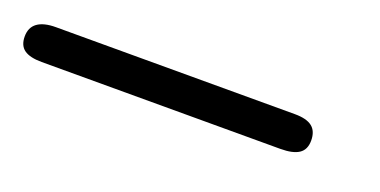

<svg xmlns="http://www.w3.org/2000/svg" viewBox="-71 -53 531 268"><g transform="rotate(20 195.0 81.0)"><path d="M-16.5 107.5Q-34 107.5 -42.5 101.5Q-51 95.5 -51 82Q-51 68.5 -41.8 61.8Q-32.5 55 -14.5 55H340.5Q358 55 366.2 61.5Q374.5 68 374.5 82Q374.5 95.5 365.5 101.5Q356.5 107.5 338 107.5Z"/></g></svg>

Font: Edu VIC WA NT Hand Pre
Style: Regular
Weight: 400
Designer: Tina and Corey Anderson, Eben Sorkin, Mirko Velimirovic
Foundry: Google for Education
Version: Version 1.000